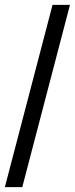

<svg xmlns="http://www.w3.org/2000/svg" viewBox="-40 -773 309 793"><path d="M-20 0 177 -753H249L52 0Z"/></svg>

Font: Libre Bodoni SemiBold
Style: Regular
Weight: 600
Designer: Pablo Impallari, Rodrigo Fuenzalida
Foundry: Impallari Type
Version: Version 2.005;gftools[0.9.23]